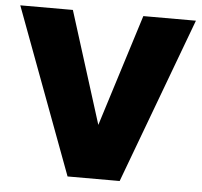

<svg xmlns="http://www.w3.org/2000/svg" viewBox="-49 -719 811 771"><g transform="rotate(5 356.0 -334.0)"><path d="M461 0 710 -668H498L356 -217L214 -668H2L251 0Z"/></g></svg>

Font: Gantari Black
Style: Regular
Weight: 900
Designer: Anugrah Pasau
Foundry: Lafontype
Version: Version 1.000